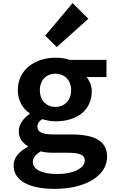

<svg xmlns="http://www.w3.org/2000/svg" viewBox="-20 -958 740 1228"><path d="M269 -730 343 -657 545 -838 444 -938ZM67 100C67 202 174 250 329 250C535 250 665 161 665 45C665 -56 586 -98 436 -98H323C254 -98 219 -112 219 -148C219 -168 230 -183 250 -196C281 -187 309 -182 335 -182C465 -182 567 -247 567 -376C567 -412 551 -444 534 -465H661V-575H426C400 -584 368 -589 335 -589C207 -589 94 -515 94 -381C94 -313 127 -262 169 -234V-229C127 -200 100 -159 100 -120C100 -72 126 -42 158 -24V-19C99 12 67 53 67 100ZM435 -381C435 -313 389 -274 335 -274C279 -274 235 -313 235 -381C235 -448 279 -487 335 -487C389 -487 435 -448 435 -381ZM522 70C522 116 452 155 348 155C249 155 190 126 190 79C190 54 204 32 241 10C262 16 289 19 328 19H412C484 19 522 29 522 70Z"/></svg>

Font: Kawkab Mono
Style: Bold
Weight: 700
Monospace: yes
Designer: Abdullah Arif
Foundry: Abdullah Arif
Version: Version 1.000;PS 000.500;hotconv 1.0.88;makeotf.lib2.5.64775